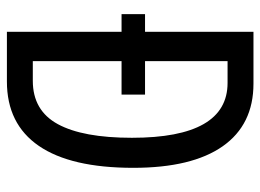

<svg xmlns="http://www.w3.org/2000/svg" viewBox="-119 -635 754 556"><g transform="rotate(90 258.0 -357.0)"><path d="M222 -714Q341 -714 403.5 -625Q466 -536 466 -366Q466 -185 402.5 -92.5Q339 0 216 0H72V-332H21V-400H72V-714ZM220 -639H157V-400H254V-332H157V-75H214Q300 -75 339.5 -147.5Q379 -220 379 -362Q379 -639 220 -639Z"/></g></svg>

Font: Noto Sans Lao ExtraCondensed
Style: Regular
Weight: 400
Width: 2
Designer: Monotype Design Team
Foundry: Monotype Imaging Inc.
Version: Version 2.004; ttfautohint (v1.8.4.7-5d5b)